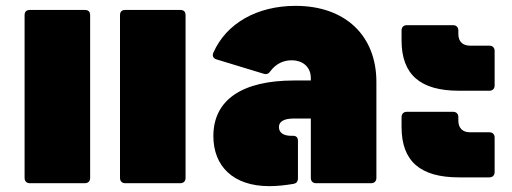

<svg xmlns="http://www.w3.org/2000/svg" viewBox="-20 -626 1750 656"><path d="M270 0C281 0 288 -7 288 -18V-574C288 -586 282 -592 270 -592H82C70 -592 64 -586 64 -574V-18C64 -7 71 0 82 0ZM596 0C607 0 614 -7 614 -18V-574C614 -586 608 -592 596 -592H408C396 -592 390 -586 390 -574V-18C390 -7 397 0 408 0Z M990 -606C858 -606 753 -546 709 -446C704 -435 709 -426 720 -423L881 -374C891 -371 898 -374 904 -383C922 -407 947 -420 976 -420C1016 -420 1042 -396 1042 -359V-351H985C806 -351 709 -284 709 -161C709 -59 776 10 900 10C927 10 955 7 984 2C993 0 998 -6 998 -17V-145C998 -156 992 -162 982 -162H975C948 -162 933 -173 933 -192C933 -211 951 -221 983 -221H1042V-18C1042 -7 1049 0 1060 0H1248C1259 0 1266 -7 1266 -18V-346C1266 -505 1159 -606 990 -606Z M1652 -316C1663 -316 1670 -323 1670 -334V-452C1670 -463 1663 -470 1652 -470H1586C1561 -470 1546 -484 1546 -510V-522C1546 -533 1539 -540 1528 -540H1370C1359 -540 1352 -533 1352 -522V-488C1352 -371 1416 -316 1548 -316ZM1652 -20C1663 -20 1670 -27 1670 -38V-156C1670 -167 1663 -174 1652 -174H1586C1561 -174 1546 -188 1546 -214V-226C1546 -237 1539 -244 1528 -244H1370C1359 -244 1352 -237 1352 -226V-192C1352 -75 1416 -20 1548 -20Z"/></svg>

Font: LINE Seed Sans TH Heavy
Style: Regular
Weight: 900
Designer: Dalton Maag Ltd | Thai characters by Cadson Demak Co.,Ltd.
Foundry: Dalton Maag Ltd
Version: Version 1.003